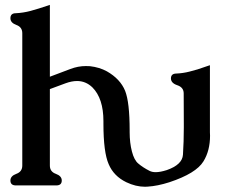

<svg xmlns="http://www.w3.org/2000/svg" viewBox="-20 -729 905 765"><path d="M816.4 -201.7Q816.9 -195.3 816.9 -188.5Q816.9 -128.4 790.5 -85.9Q761.2 -38.1 654.8 -2.9Q607.9 12.2 568.4 14.6Q563.5 15.1 558.1 15.1Q521 15.1 483.4 -2.9Q433.1 -27.3 413.1 -74.7Q392.1 -122.1 392.1 -235.8V-246.1Q392.1 -336.9 348.1 -380.9Q321.8 -406.2 287.1 -406.2Q265.6 -406.2 240.7 -397L178.7 -374V-69.3Q178.7 -44.9 202.4 -36.4Q226.1 -27.8 226.1 -9.8Q226.1 9.8 204.1 9.8H43.5Q21.5 9.8 21.5 -9.8Q21.5 -27.8 45.2 -36.4Q68.8 -44.9 68.8 -69.3V-596.7Q68.8 -621.1 45.2 -629.6Q21.5 -638.2 21.5 -656.2Q21.5 -676.3 43 -676.3Q72.3 -677.7 101.8 -685.5Q131.3 -693.4 178.7 -709.5V-423.3L260.3 -454.1Q291 -465.8 321.8 -465.8Q329.6 -465.8 338.4 -465.3Q376.5 -460.9 405.8 -444.8Q459 -414.6 478.5 -367.2Q496.6 -321.8 496.6 -208.5V-202.1Q496.6 -160.2 505.6 -125.5Q514.6 -90.8 530.8 -77.6Q548.8 -62 575.7 -48.3Q585.9 -43 600.1 -43Q618.7 -43 644.5 -51.3Q706.5 -72.8 709 -112.8Q712.4 -166 712.4 -220.7V-234.4Q711.9 -295.4 711.9 -356.9Q711.9 -380.9 686.5 -389.4Q661.1 -397.9 661.1 -416.5Q661.1 -436 683.1 -436Q708.5 -437 735.4 -443.8Q752 -447.8 767.3 -452.6Q782.7 -457.5 816.4 -469.2Z"/></svg>

Font: Caudex
Style: Bold
Weight: 700
Version: Version 1.01